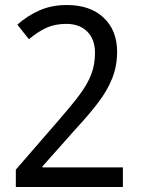

<svg xmlns="http://www.w3.org/2000/svg" viewBox="-20 -744 560 764"><path d="M469 0H43V-69L213 -265Q262 -321 294.5 -364Q327 -407 342.5 -446.5Q358 -486 358 -534Q358 -588 327 -618.5Q296 -649 244 -649Q199 -649 165 -633.5Q131 -618 95 -588L49 -646Q90 -682 138 -703Q186 -724 246 -724Q339 -724 392.5 -673.5Q446 -623 446 -538Q446 -482 427 -433.5Q408 -385 372 -337.5Q336 -290 286 -236L149 -82V-78H469Z"/></svg>

Font: Noto Sans Gujarati SemiCondensed
Style: Regular
Weight: 400
Width: 4
Designer: Jelle Bosma - Monotype Design Team, Universal Thirst
Foundry: Monotype Imaging Inc.
Version: Version 2.106; ttfautohint (v1.8.4.7-5d5b)